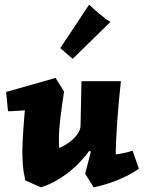

<svg xmlns="http://www.w3.org/2000/svg" viewBox="-20 -784 614 818"><path d="M252.9 -394Q248.5 -365.7 244.6 -337.9Q240.7 -310.1 237.5 -284.2Q234.4 -258.3 232.7 -235.4Q231 -212.4 231 -194.8Q231 -181.2 231 -172.9Q231 -164.6 231.9 -153.8Q242.2 -157.2 257.6 -166Q272.9 -174.8 287.4 -187.5Q301.8 -200.2 312.3 -216.1Q322.8 -231.9 323.2 -249L327.1 -438H495.1Q490.7 -398.4 486.6 -354.5Q482.4 -310.5 479.5 -268.6Q476.6 -226.6 474.9 -189.5Q473.1 -152.3 473.1 -126Q479 -127 487.8 -128.4Q496.6 -129.9 506.6 -131.8Q516.6 -133.8 526.6 -136.5Q536.6 -139.2 544.9 -142.1L571.8 -64.9Q550.8 -50.3 526.4 -37.6Q502 -24.9 476.3 -14.9Q450.7 -4.9 425.8 2.4Q400.9 9.8 378.9 14.2L342.8 -43.9L367.2 -138.2L359.9 -141.1Q344.2 -119.1 323.7 -96.9Q303.2 -74.7 277.8 -54.2Q252.4 -33.7 221.9 -15.9Q191.4 2 154.8 14.2L87.9 -15.1Q79.6 -51.3 77.4 -82.5Q75.2 -113.8 75.2 -141.1Q75.2 -154.8 76.2 -175.8Q77.1 -196.8 78.6 -220.5Q80.1 -244.1 82 -268.6Q84 -293 85.9 -314Q75.7 -313 64.7 -312.5Q53.7 -312 43.9 -311.3Q34.2 -310.5 26.4 -310.3Q18.6 -310.1 14.2 -310.1L5.9 -392.1L216.8 -452.1ZM236.8 -579.1 359.9 -764.2Q366.7 -757.3 378.7 -746.6Q390.6 -735.8 404.1 -724.6Q417.5 -713.4 430.2 -704.1Q442.9 -694.8 450.7 -690.9L289.6 -533.2Z"/></svg>

Font: Simonetta
Style: Black Italic
Weight: 900
Italic angle: -2°
Designer: Gayaneh Bagdasaryan
Foundry: Brownfox
Version: Version 1.002